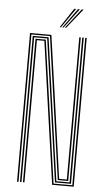

<svg xmlns="http://www.w3.org/2000/svg" viewBox="-62 -989 569 1029"><g transform="rotate(5 222.5 -475.0)"><path d="M70 0V-800H185L231.2 -476.8L293.5 -35H335V-479.8V-800H343V-479.8V-28H286.8L178 -793H78V0ZM86 0V-340.8V-786H171L279.8 -21H351V-479.8V-800H359V-479.8V-14H273L164.2 -779H94V-340.8V0ZM102 0V-340.8V-772H157.2L266 -7H367V-800H375V0H259L209.8 -344L150.2 -765H110V-340.8V0ZM225.5 -845 295 -950H305L232.5 -845ZM253.5 -845 335 -950H345L260.5 -845ZM239.5 -845 315 -950H325L246.5 -845Z"/></g></svg>

Font: Big Shoulders Inline Text Thin Thin
Style: Regular
Weight: 250
Version: Version 2.002